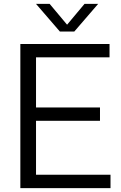

<svg xmlns="http://www.w3.org/2000/svg" viewBox="-20 -966 623 986"><path d="M84.5 0V-740H542.5V-671.5H165V-68.5H547.5V0ZM135.5 -345.5V-414H493.5V-345.5ZM287.5 -804 165 -946H235L333 -829H316L414 -946H484L361.5 -804Z"/></svg>

Font: Encode Sans SC
Style: Regular
Weight: 400
Version: Version 3.002